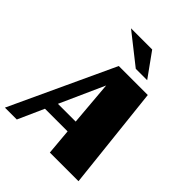

<svg xmlns="http://www.w3.org/2000/svg" viewBox="-277 -974 1109 1109"><g transform="rotate(45 277.5 -419.5)"><path d="M554 0H320L306 -159H121L50 0H-47L248 -635H485ZM154 -232H299L276 -504ZM144 -839H317L422 -693H329Z"/></g></svg>

Font: Racing Sans One
Style: Regular
Weight: 400
Designer: Pablo Impallari, Rodrigo Fuenzalida
Foundry: Pablo Impallari, Rodrigo Fuenzalida
Version: Version 1.001; ttfautohint (v0.8) -G 200 -r 50